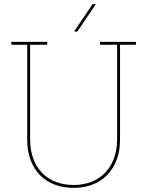

<svg xmlns="http://www.w3.org/2000/svg" viewBox="-20 -903 714 931"><path d="M497 -52Q467 -22 426 -7Q385 8 337 8Q289 8 247.5 -7Q206 -22 176 -51.5Q146 -81 129 -125Q112 -169 112 -226V-686H35V-700H209V-686H126V-229Q126 -175 141.5 -133.5Q157 -92 185 -63.5Q213 -35 252 -20.5Q291 -6 337 -6Q382 -6 421 -20.5Q460 -35 488 -63.5Q516 -92 532 -133.5Q548 -175 548 -229V-686H465V-700H639V-686H562V-226Q562 -169 544.5 -125Q527 -81 497 -52ZM355 -750H339Q362 -783 384 -816.5Q406 -850 429 -883H445Q422 -850 400 -816.5Q378 -783 355 -750Z"/></svg>

Font: Josefin Slab Thin
Style: Regular
Weight: 100
Designer: Santiago Orozco
Foundry: Typemade
Version: Version 2.000